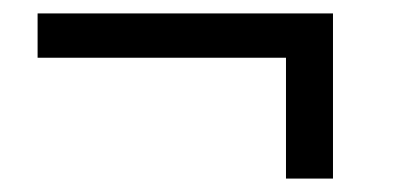

<svg xmlns="http://www.w3.org/2000/svg" viewBox="-20 -414 595 286"><path d="M476 -394V-148H406V-328H36V-394Z"/></svg>

Font: Montserrat arm2
Style: Regular
Weight: 400
Designer: Julieta Ulanovsky
Foundry: Julieta Ulanovsky
Version: Version 6.000